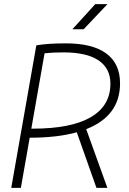

<svg xmlns="http://www.w3.org/2000/svg" viewBox="-20 -914 626 934"><path d="M34.7 0 156.7 -693.4Q212.4 -703.1 300.3 -703.1Q430.2 -703.1 497.1 -653.8Q564 -604.5 564 -508.3Q564 -350.1 399.4 -285.6L502.4 0H449.2L353.5 -270.5Q258.8 -244.1 124.5 -244.1L81.5 0ZM132.3 -288.1H139.6Q325.7 -288.1 421.4 -343.8Q517.1 -399.4 517.1 -506.8Q517.1 -581.5 459.2 -620.4Q401.4 -659.2 289.1 -659.2Q237.3 -659.2 196.8 -654.8ZM332 -771.5 443.4 -894H502.9L386.7 -771.5Z"/></svg>

Font: Cascadia Code NF ExtraLight
Style: Italic
Weight: 200
Italic angle: -10°
Monospace: yes
Designer: Aaron Bell
Foundry: Saja Typeworks
Version: Version 2404.023; ttfautohint (v1.8.4)